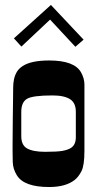

<svg xmlns="http://www.w3.org/2000/svg" viewBox="-20 -749 392 775"><path d="M30.8 -168.9 31.7 -277.3Q32.2 -318.8 32.7 -349.4Q33.2 -379.9 33.2 -396.7Q33.2 -413.6 36.6 -429.4Q40 -445.3 48.1 -459Q56.2 -472.7 72.3 -482.9Q106.9 -504.9 178.2 -504.9Q280.3 -504.9 307.1 -457Q320.8 -432.6 320.8 -407.7V-140.1Q320.8 -81.1 308.8 -57.9Q296.9 -34.7 281.2 -22.5Q245.1 5.9 178.2 5.9Q77.6 5.9 48.3 -41Q32.2 -66.9 31.5 -94.7Q30.8 -122.6 30.8 -137.7ZM65.9 -297.9V-199.2Q65.9 -163.6 88.4 -150.4Q112.8 -136.2 162.1 -136.2Q211.4 -136.2 232.4 -140.1Q253.4 -144 265.6 -151.4Q286.1 -164.1 286.1 -194.8V-297.9Q286.1 -332.5 264.2 -347.7Q240.2 -363.8 191.9 -363.8Q111.3 -363.8 88.6 -349.9Q65.9 -335.9 65.9 -297.9ZM185.5 -729 317.4 -588.9 284.2 -560.1 182.1 -669.9 66.4 -561 36.1 -594.2Z"/></svg>

Font: Smokum
Style: Regular
Weight: 400
Designer: Astigmatic (AOETI)
Foundry: Astigmatic (AOETI)
Version: Version 1.001